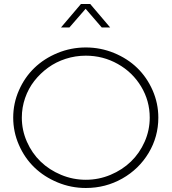

<svg xmlns="http://www.w3.org/2000/svg" viewBox="-20 -937 856 958"><path d="M770 -350.1Q770 -254.9 721.7 -174.1Q673.3 -93.3 590.1 -46.1Q506.8 1 408.2 1Q334.5 1 267.3 -26.9Q200.2 -54.7 151.6 -101.6Q103 -148.4 74.5 -213.6Q45.9 -278.8 45.9 -350.1Q45.9 -421.4 74.5 -486.3Q103 -551.3 151.6 -598.1Q200.2 -645 267.3 -672.6Q334.5 -700.2 408.2 -700.2Q481.9 -700.2 549.1 -672.6Q616.2 -645 664.6 -598.1Q712.9 -551.3 741.5 -486.3Q770 -421.4 770 -350.1ZM88.9 -350.1Q88.9 -287.1 114.3 -229.7Q139.6 -172.4 182.6 -130.9Q225.6 -89.4 284.7 -64.7Q343.8 -40 408.2 -40Q472.7 -40 531.5 -64.7Q590.3 -89.4 633.3 -130.9Q676.3 -172.4 701.7 -229.7Q727.1 -287.1 727.1 -350.1Q727.1 -434.1 684.1 -505.4Q641.1 -576.7 567.6 -617.9Q494.1 -659.2 408.2 -659.2Q356.4 -659.2 307.9 -643.6Q259.3 -627.9 220 -599.4Q180.7 -570.8 151.1 -533Q121.6 -495.1 105.2 -447.8Q88.9 -400.4 88.9 -350.1ZM284.2 -799.8 383.8 -917H430.2L529.8 -799.8H487.8L407.2 -893.1L326.2 -799.8Z"/></svg>

Font: Trueno UltraLight
Style: Regular
Weight: 250
Designer: Julieta Ulanovsky
Foundry: Julieta Ulanovsky
Version: Version 3.001b | FøM Fix